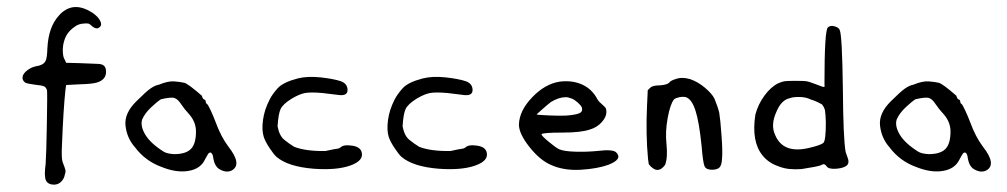

<svg xmlns="http://www.w3.org/2000/svg" viewBox="-20 -578 2833 540"><path d="M184.6 -557.6Q210 -561.5 240.2 -542Q255.9 -531.2 261.7 -519.5Q267.6 -507.8 260.7 -502Q252 -493.2 238.3 -504.9Q232.4 -510.7 228.5 -511.7Q224.6 -512.7 214.8 -511.7Q200.2 -510.7 190.4 -502.9Q167 -487.3 160.2 -461.9Q156.2 -449.2 156.7 -433.1Q157.2 -417 162.1 -410.2L166 -401.4L204.1 -400.4Q221.7 -399.4 253.9 -398.4Q266.6 -398.4 272.5 -393.1Q278.3 -387.7 278.3 -376Q278.3 -353.5 252 -345.7Q239.3 -341.8 202.1 -340.8L166 -338.9L164.1 -325.2Q158.2 -271.5 154.3 -169.9Q152.3 -132.8 156.2 -122.1Q163.1 -104.5 164.1 -99.1Q165 -93.8 162.1 -85.9Q160.2 -75.2 152.3 -67.4Q145.5 -59.6 132.8 -58.6Q115.2 -58.6 109.4 -70.3Q103.5 -82 108.4 -117.2Q110.4 -147.5 111.8 -230.5Q113.3 -313.5 112.3 -323.2Q110.4 -332 104 -335Q97.7 -337.9 78.1 -339.8Q55.7 -342.8 50.8 -345.7Q42 -352.5 43.5 -361.8Q44.9 -371.1 56.2 -379.9Q67.4 -388.7 81.1 -391.6Q102.5 -394.5 108.4 -407.2Q112.3 -414.1 113.3 -442.4Q116.2 -502.9 146.5 -535.2Q163.1 -553.7 184.6 -557.6Z M426.8 -339.8Q453.1 -350.6 470.2 -349.1Q487.3 -347.7 498 -345.2Q508.8 -342.8 547.9 -308.6Q549.8 -299.8 554.2 -298.3Q558.6 -296.9 558.6 -292Q558.6 -288.1 561.5 -286.1Q564.5 -285.2 572.8 -267.1Q581.1 -249 586.9 -233.4Q601.6 -193.4 622.1 -166Q662.1 -115.2 631.8 -98.6Q616.2 -90.8 596.7 -102.5Q584 -110.4 580.1 -131.8Q579.1 -142.6 575.2 -147Q571.3 -151.4 566.4 -146.5Q563.5 -142.6 555.7 -127.9Q543 -102.5 509.3 -97.2Q475.6 -91.8 434.6 -108.4Q388.7 -125 359.4 -164.1Q336.9 -189.5 333 -224.6Q329.1 -259.8 364.3 -293.9Q390.6 -320.3 403.3 -329.1Q416 -337.9 426.8 -339.8ZM432.6 -298.8Q421.9 -292 404.8 -275.9Q387.7 -259.8 379.9 -242.2Q374 -223.6 388.7 -199.2Q403.3 -174.8 440.4 -151.4Q450.2 -145.5 469.7 -144.5Q502.9 -144.5 517.1 -159.2Q531.2 -173.8 531.2 -208Q531.2 -234.4 512.7 -255.9Q499 -270.5 489.3 -285.2Q480.5 -298.8 471.2 -302.2Q461.9 -305.7 432.6 -298.8Z M817.4 -357.4Q844.7 -364.3 881.3 -360.4Q918 -356.4 938.5 -349.6Q957 -342.8 957.5 -325.7Q958 -308.6 935.5 -310.5Q912.1 -313.5 886.7 -316.4Q853.5 -319.3 837.9 -316.4Q822.3 -313.5 800.8 -300.8Q775.4 -285.2 769 -271Q762.7 -256.8 760.7 -222.7Q765.6 -196.3 779.3 -185.1Q793 -173.8 807.6 -165Q840.8 -152.3 895.5 -153.3Q921.9 -159.2 928.2 -159.7Q934.6 -160.2 939.5 -165Q947.3 -170.9 964.8 -168.9Q992.2 -167 997.1 -150.4Q1003.9 -126 964.8 -112.3Q925.8 -98.6 861.3 -103.5Q790 -109.4 757.8 -136.7Q750 -143.6 737.8 -162.1Q725.6 -180.7 721.7 -193.4Q715.8 -211.9 719.7 -240.7Q723.6 -269.5 738.3 -297.9Q746.1 -313.5 761.2 -330.1Q776.4 -346.7 817.4 -357.4Z M1168.9 -357.4Q1196.3 -364.3 1232.9 -360.4Q1269.5 -356.4 1290 -349.6Q1308.6 -342.8 1309.1 -325.7Q1309.6 -308.6 1287.1 -310.5Q1263.7 -313.5 1238.3 -316.4Q1205.1 -319.3 1189.5 -316.4Q1173.8 -313.5 1152.3 -300.8Q1127 -285.2 1120.6 -271Q1114.3 -256.8 1112.3 -222.7Q1117.2 -196.3 1130.9 -185.1Q1144.5 -173.8 1159.2 -165Q1192.4 -152.3 1247.1 -153.3Q1273.4 -159.2 1279.8 -159.7Q1286.1 -160.2 1291 -165Q1298.8 -170.9 1316.4 -168.9Q1343.8 -167 1348.6 -150.4Q1355.5 -126 1316.4 -112.3Q1277.3 -98.6 1212.9 -103.5Q1141.6 -109.4 1109.4 -136.7Q1101.6 -143.6 1089.4 -162.1Q1077.1 -180.7 1073.2 -193.4Q1067.4 -211.9 1071.3 -240.7Q1075.2 -269.5 1089.8 -297.9Q1097.7 -313.5 1112.8 -330.1Q1127.9 -346.7 1168.9 -357.4Z M1555.7 -348.6Q1590.8 -352.5 1618.2 -339.8Q1645.5 -327.1 1660.2 -298.8Q1665 -291 1675.8 -282.2Q1682.6 -276.4 1684.1 -272.9Q1685.5 -269.5 1685.5 -262.7Q1685.5 -249 1672.4 -234.4Q1659.2 -219.7 1639.6 -213.9Q1614.3 -205.1 1562.5 -205.1Q1503.9 -205.1 1502.9 -200.2Q1502.9 -196.3 1523.4 -179.2Q1543.9 -162.1 1552.7 -158.2Q1566.4 -152.3 1597.7 -151.4Q1627.9 -150.4 1659.2 -153.3Q1706.1 -159.2 1713.9 -148.4Q1731.4 -129.9 1690.4 -114.3Q1660.2 -103.5 1614.3 -100.6Q1565.4 -97.7 1529.3 -114.3Q1498 -127.9 1468.8 -165Q1439.5 -202.1 1439.5 -227.5Q1440.4 -266.6 1477.1 -304.7Q1513.7 -342.8 1555.7 -348.6ZM1587.9 -300.8Q1578.1 -304.7 1571.3 -304.7Q1551.8 -304.7 1529.3 -291Q1520.5 -284.2 1504.4 -270Q1488.3 -255.9 1489.3 -255.9Q1491.2 -254.9 1522.9 -253.4Q1554.7 -252 1572.3 -252.9Q1599.6 -254.9 1609.9 -259.8Q1620.1 -264.6 1616.2 -276.4Q1613.3 -282.2 1604.5 -290Q1595.7 -297.9 1587.9 -300.8Z M1879.9 -355.5Q1897.5 -362.3 1920.9 -355.5Q1943.4 -347.7 1962.9 -331.1Q1982.4 -314.5 1989.3 -300.8Q1999 -277.3 2002.9 -260.7Q2005.9 -243.2 2009.3 -196.8Q2012.7 -150.4 2010.7 -131.8Q2009.8 -112.3 2002.9 -106.4Q1996.1 -100.6 1982.4 -100.6Q1965.8 -100.6 1961.4 -110.8Q1957 -121.1 1953.1 -168.9Q1946.3 -235.4 1936 -267.1Q1925.8 -298.8 1909.2 -304.7Q1901.4 -306.6 1891.1 -304.7Q1880.9 -302.7 1876 -298.8Q1865.2 -286.1 1857.9 -246.6Q1850.6 -207 1854.5 -172.9Q1858.4 -134.8 1850.6 -114.3Q1829.1 -85 1804.7 -116.2L1802.7 -129.9Q1795.9 -200.2 1799.8 -281.2L1801.8 -324.2L1808.6 -331.1Q1815.4 -337.9 1835 -337.9Q1853.5 -338.9 1861.3 -344.7Q1866.2 -351.6 1879.9 -355.5Z M2308.6 -501Q2313.5 -505.9 2323.2 -504.9Q2338.9 -502 2341.8 -493.2Q2348.6 -478.5 2350.6 -327.1Q2351.6 -187.5 2358.4 -150.4Q2361.3 -141.6 2365.2 -130.9Q2368.2 -120.1 2363.3 -114.3Q2355.5 -105.5 2333 -103.5Q2310.5 -101.6 2304.7 -110.4Q2302.7 -114.3 2298.8 -115.7Q2294.9 -117.2 2289.1 -113.3Q2279.3 -109.4 2234.4 -102.5Q2196.3 -99.6 2171.9 -109.4Q2141.6 -119.1 2124 -141.6Q2092.8 -180.7 2104.5 -255.9Q2112.3 -285.2 2130.4 -309.6Q2148.4 -334 2168.9 -343.8Q2179.7 -348.6 2187 -349.6Q2194.3 -350.6 2216.8 -350.6Q2241.2 -350.6 2248 -349.6Q2254.9 -348.6 2272.5 -341.8Q2296.9 -332 2298.3 -333.5Q2299.8 -335 2298.8 -341.8Q2298.8 -494.1 2308.6 -501ZM2260.7 -297.9Q2248 -304.7 2229.5 -305.2Q2210.9 -305.7 2201.2 -301.8Q2177.7 -296.9 2164.1 -264.6Q2146.5 -226.6 2160.2 -198.2Q2182.6 -144.5 2255.9 -162.1Q2289.1 -169.9 2295.9 -176.3Q2302.7 -182.6 2302.7 -234.4Q2301.8 -258.8 2300.3 -267.1Q2298.8 -275.4 2292 -284.2Q2275.4 -293.9 2260.7 -297.9Z M2548.8 -339.8Q2575.2 -350.6 2592.3 -349.1Q2609.4 -347.7 2620.1 -345.2Q2630.9 -342.8 2669.9 -308.6Q2671.9 -299.8 2676.3 -298.3Q2680.7 -296.9 2680.7 -292Q2680.7 -288.1 2683.6 -286.1Q2686.5 -285.2 2694.8 -267.1Q2703.1 -249 2709 -233.4Q2723.6 -193.4 2744.1 -166Q2784.2 -115.2 2753.9 -98.6Q2738.3 -90.8 2718.8 -102.5Q2706.1 -110.4 2702.1 -131.8Q2701.2 -142.6 2697.3 -147Q2693.4 -151.4 2688.5 -146.5Q2685.5 -142.6 2677.7 -127.9Q2665 -102.5 2631.3 -97.2Q2597.7 -91.8 2556.6 -108.4Q2510.7 -125 2481.4 -164.1Q2459 -189.5 2455.1 -224.6Q2451.2 -259.8 2486.3 -293.9Q2512.7 -320.3 2525.4 -329.1Q2538.1 -337.9 2548.8 -339.8ZM2554.7 -298.8Q2543.9 -292 2526.9 -275.9Q2509.8 -259.8 2502 -242.2Q2496.1 -223.6 2510.7 -199.2Q2525.4 -174.8 2562.5 -151.4Q2572.3 -145.5 2591.8 -144.5Q2625 -144.5 2639.2 -159.2Q2653.3 -173.8 2653.3 -208Q2653.3 -234.4 2634.8 -255.9Q2621.1 -270.5 2611.3 -285.2Q2602.5 -298.8 2593.3 -302.2Q2584 -305.7 2554.7 -298.8Z"/></svg>

Font: JasonHandwriting3
Style: Regular
Weight: 400
Version: Version 1.24.9